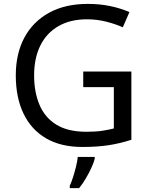

<svg xmlns="http://www.w3.org/2000/svg" viewBox="-20 -744 768 985"><path d="M407 -377H654V-27Q596 -8 537 1Q478 10 403 10Q292 10 216 -34.5Q140 -79 100.5 -161.5Q61 -244 61 -357Q61 -469 105 -551Q149 -633 231.5 -678.5Q314 -724 431 -724Q491 -724 544.5 -713Q598 -702 644 -682L610 -604Q572 -621 524.5 -633Q477 -645 426 -645Q341 -645 280 -610Q219 -575 187 -510.5Q155 -446 155 -357Q155 -272 182.5 -206.5Q210 -141 269 -104.5Q328 -68 424 -68Q471 -68 504 -73Q537 -78 564 -85V-297H407ZM466 70Q462 88 449.5 115.5Q437 143 420.5 171Q404 199 386 221H338V209Q346 192 354.5 165.5Q363 139 370 110.5Q377 82 379 61H466Z"/></svg>

Font: Noto Sans Balinese
Style: Regular
Weight: 400
Designer: Aditya Bayu, David Williams
Foundry: David Williams
Version: Version 2.003